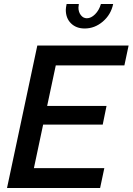

<svg xmlns="http://www.w3.org/2000/svg" viewBox="-20 -937 661 957"><path d="M483 -917H544Q533 -864 492.5 -829.5Q452 -795 402 -795Q360 -795 334 -820.5Q308 -846 308 -888Q308 -897 312 -917H373Q371 -905 371 -899Q371 -877 383 -861.5Q395 -846 413 -846Q434 -846 454 -866Q474 -886 483 -917ZM166 -710H621L600 -611H258L215 -409H511L492 -316H195L149 -99H500L479 0H15Z"/></svg>

Font: Raleway-v4020 SemiBold
Style: Italic
Weight: 600
Italic angle: -12°
Designer: Matt McInerney, Pablo Impallari, Rodrigo Fuenzalida
Foundry: Matt McInerney, Pablo Impallari, Rodrigo Fuenzalida
Version: Version 4.020;PS 004.020;hotconv 1.0.88;makeotf.lib2.5.64775